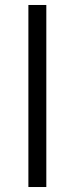

<svg xmlns="http://www.w3.org/2000/svg" viewBox="-20 -749 300 771"><path d="M94 2V-729H166V2Z"/></svg>

Font: Sinter Normal
Style: Regular
Weight: 350
Foundry: Adobe & rsms
Version: Version 1.000